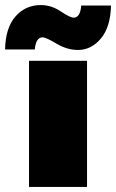

<svg xmlns="http://www.w3.org/2000/svg" viewBox="-76 -741 460 761"><path d="M364 -719Q362 -634 324 -588.5Q286 -543 233 -543Q190 -543 148 -568Q106 -593 93 -593Q66 -593 62 -545H-56Q-54 -631 -14.5 -676Q25 -721 86 -721Q127 -721 164.5 -696Q202 -671 216 -671Q242 -671 246 -719ZM269 -500V0H39V-500Z"/></svg>

Font: Elaine Sans Black
Style: Regular
Weight: 900
Designer: Wei Huang
Foundry: Wei Huang
Version: Version 2.001;December 24, 2019;FontCreator 12.0.0.2547 64-b